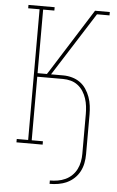

<svg xmlns="http://www.w3.org/2000/svg" viewBox="-62 -777 623 1023"><g transform="rotate(5 250.0 -265.0)"><path d="M243 205V187Q264 187 285 183.5Q306 180 325.5 171Q345 162 360.5 147Q376 132 385.5 113Q395 94 399 73Q403 52 403 31V-182Q403 -203 400.5 -224Q398 -245 391.5 -265Q385 -285 373.5 -303Q362 -321 345 -334Q328 -347 307.5 -352.5Q287 -358 266 -358H128V-18H188V0H48V-18H109V-717H48V-735H188V-717H128V-377H178L196 -405L404 -735H483V-717H416L200 -377H266Q289 -377 312.5 -370.5Q336 -364 355 -350.5Q374 -337 387.5 -317Q401 -297 409 -274.5Q417 -252 420 -228.5Q423 -205 423 -182V31Q423 55 418.5 78.5Q414 102 403 123Q392 144 374.5 160.5Q357 177 335.5 187Q314 197 290.5 201Q267 205 243 205Z"/></g></svg>

Font: Iosevka Slab Thin
Style: Regular
Weight: 100
Monospace: yes
Designer: Belleve Invis
Foundry: Belleve Invis
Version: Version 11.1.0; ttfautohint (v1.8.3)